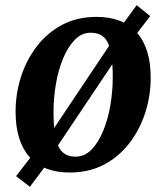

<svg xmlns="http://www.w3.org/2000/svg" viewBox="-20 -651 621 739"><path d="M95 68 42 27 105 -55 128 -68 431 -521 441 -542 506 -631 558 -589 496 -508 473 -494 170 -42 161 -20ZM249 13Q146 13 93 -47.5Q40 -108 40 -221Q40 -291 61 -356Q82 -421 122 -473Q162 -525 219.5 -555.5Q277 -586 351 -586Q454 -586 507 -525.5Q560 -465 560 -352Q560 -282 539 -217Q518 -152 478 -100Q438 -48 380.5 -17.5Q323 13 249 13ZM271 -48Q306 -48 332.5 -75.5Q359 -103 377.5 -148Q396 -193 405 -247Q414 -301 414 -353Q414 -442 396.5 -483.5Q379 -525 329 -525Q294 -525 267.5 -497.5Q241 -470 222.5 -425Q204 -380 195 -326.5Q186 -273 186 -220Q186 -131 204 -89.5Q222 -48 271 -48Z"/></svg>

Font: Yrsa
Style: Bold Italic
Weight: 700
Italic angle: -7.10001°
Version: Version 2.004